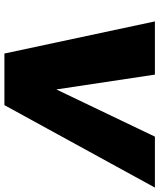

<svg xmlns="http://www.w3.org/2000/svg" viewBox="56 -796 740 893"><g transform="rotate(90 426.5 -350.0)"><path d="M469.5 0H229.5L80 -700H327.5L396.5 -241.5L616 -700H853Z"/></g></svg>

Font: Argentum Sans Black
Style: Italic
Weight: 900
Italic angle: -11°
Designer: Julieta Ulanovsky (font), Cristiano Sobral (main changes and remaster)
Foundry: Julieta Ulanovsky (font), Cristiano Sobral (main changes and remaster)
Version: Version 2.007;June 15, 2022;FontCreator 14.0.0.2814 64-bit; 